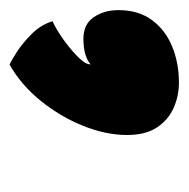

<svg xmlns="http://www.w3.org/2000/svg" viewBox="-33 -203 383 389"><g transform="rotate(90 158.5 -8.5)"><path d="M95 163.5Q89 161.5 70.2 149.5Q51.5 137.5 32.8 118.8Q14 100 7 76.5Q21 70.5 40.5 57Q60 43.5 75.8 28.5Q91.5 13.5 93.5 5Q94.5 2 94.5 -0.5Q87 6 74.2 10Q61.5 14 42.5 14Q13 14 -1.2 -7Q-15.5 -28 -15.5 -57Q-15.5 -97 4.2 -124.2Q24 -151.5 57.5 -165.5Q91 -179.5 131.5 -179.5Q159 -179.5 183.2 -168.5Q207.5 -157.5 222.5 -134.5Q237.5 -111.5 237.5 -74.5Q237.5 -31.5 219 14.5Q200.5 60.5 168.5 100.2Q136.5 140 95 163.5Z"/></g></svg>

Font: Grandstander Thin ExtraBold
Style: Italic
Weight: 800
Italic angle: -15°
Version: Version 1.200